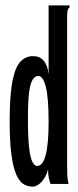

<svg xmlns="http://www.w3.org/2000/svg" viewBox="-20 -685 290 715"><path d="M102 10Q83 10 67.5 0.5Q52 -9 40.5 -35Q29 -61 22.5 -109Q16 -157 16 -233Q16 -331 26.5 -383.5Q37 -436 56.5 -456Q76 -476 103 -476Q153 -476 161 -409V-665H239V-658Q233 -652 231.5 -645Q230 -638 230 -621V-71Q230 -53 230.5 -35.5Q231 -18 235 0H168Q164 -12 161.5 -24Q159 -36 159 -54Q151 -25 134.5 -7.5Q118 10 102 10ZM118 -67Q161 -67 161 -231Q161 -322 150.5 -362Q140 -402 123 -402Q111 -402 102 -389Q93 -376 88.5 -342Q84 -308 84 -244Q84 -173 88.5 -134.5Q93 -96 101 -81.5Q109 -67 118 -67Z"/></svg>

Font: Inconsolata UltraCondensed Bold
Style: Regular
Weight: 700
Width: 1
Monospace: yes
Designer: Raph Levien, Cyreal, Brenton Simpson
Foundry: Raph Levien, Cyreal, Google
Version: Version 3.001; ttfautohint (v1.8.2.53-6de2)